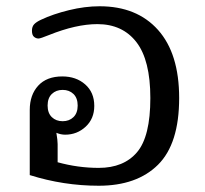

<svg xmlns="http://www.w3.org/2000/svg" viewBox="-20 -580 656 613"><path d="M75 -21V-229Q75 -277 102 -306.5Q129 -336 179 -336Q223 -336 252 -310.5Q281 -285 281 -242Q281 -201 253.5 -175.5Q226 -150 188 -150Q174 -150 160 -156Q164 -132 164 -120V-62Q229 -44 295 -44Q375 -44 417.5 -94Q460 -144 460 -267Q460 -388 415.5 -445.5Q371 -503 291 -503Q223 -503 136 -468Q109 -457 103 -457Q95 -457 88.5 -462.5Q82 -468 82 -482Q82 -495 89 -502.5Q96 -510 111 -517Q149 -535 200 -547.5Q251 -560 298 -560Q417 -560 484.5 -484.5Q552 -409 552 -267Q552 -121 484.5 -54Q417 13 295 13Q183 13 75 -21ZM228 -243Q228 -267 214.5 -280Q201 -293 180 -293Q159 -293 145.5 -280Q132 -267 132 -243Q132 -219 145.5 -206Q159 -193 180 -193Q201 -193 214.5 -206Q228 -219 228 -243Z"/></svg>

Font: Maitree Medium
Style: Regular
Weight: 500
Designer: CadsonDemak Team
Foundry: CadsonDemak
Version: Version 1.000